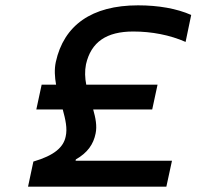

<svg xmlns="http://www.w3.org/2000/svg" viewBox="-20 -699 736 719"><path d="M570 -382H303C298 -407 297 -433 302 -458C321 -542 379 -581 479 -581C548 -581 616 -568 675 -542L696 -643C642 -667 573 -679 497 -679C323 -679 219 -604 189 -467C183 -439 185 -410 190 -382H136L116 -289H215C225 -252 233 -218 226 -188C218 -148 184 -117 105 -94L85 0H603L624 -97H263L264 -102C308 -127 330 -159 338 -199C344 -227 338 -257 329 -289H550Z"/></svg>

Font: LT Wave Text Medium Italic
Style: Regular
Weight: 500
Designer: Daniel Lyons
Version: Version 2.5 (Glyphs App)